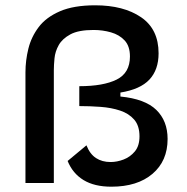

<svg xmlns="http://www.w3.org/2000/svg" viewBox="-20 -690 706 724"><path d="M400 14Q336 14 295 -11Q254 -36 235 -83L306 -142Q319 -109 342 -94Q365 -79 397 -79Q421 -79 446 -88.5Q471 -98 488.5 -119Q506 -140 506 -176Q506 -216 486 -239Q466 -262 433 -273Q400 -284 359.5 -287Q319 -290 279 -290V-365Q370 -365 420 -390Q470 -415 470 -477Q470 -516 450 -537.5Q430 -559 398.5 -568Q367 -577 333 -577Q276 -577 245.5 -560.5Q215 -544 201.5 -520Q188 -496 185.5 -470Q183 -444 183 -426V0H76V-417Q76 -462 87 -506.5Q98 -551 126 -588Q154 -625 206 -647.5Q258 -670 339 -670Q446 -670 512 -625Q578 -580 578 -489Q578 -427 543.5 -390Q509 -353 434 -341V-326Q527 -317 569.5 -275.5Q612 -234 612 -166Q612 -83 555 -34.5Q498 14 400 14Z"/></svg>

Font: Bricolage Grotesque 12pt Medium
Style: Regular
Weight: 500
Designer: Mathieu Triay
Foundry: Atelier Triay
Version: Version 1.001; ttfautohint (v1.8.4.7-5d5b);gftools[0.9.33.de